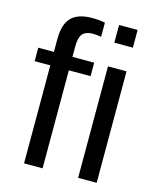

<svg xmlns="http://www.w3.org/2000/svg" viewBox="-110 -802 720 879"><g transform="rotate(15 250.0 -362.5)"><path d="M176.3 -464.4H279.3V-528.3H176.3V-575.7C176.3 -605.6 181.3 -626.3 191.4 -637.7C201.5 -649.1 217.8 -654.8 240.2 -654.8C251.6 -654.8 264.6 -653.5 279.3 -650.9V-717.8C262.4 -721.7 241.7 -723.6 217.3 -723.6C173.7 -723.6 141.3 -713.1 120.1 -691.9C99 -670.7 88.4 -636.1 88.4 -587.9V-528.3H14.2V-464.4H88.4V0H176.3ZM344.7 -640.6H432.6V-724.6H344.7ZM344.7 0H432.6V-528.3H344.7Z"/></g></svg>

Font: Arimo
Style: Regular
Weight: 400
Designer: Steve Matteson
Foundry: Monotype Imaging Inc.
Version: Version 1.32